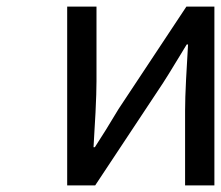

<svg xmlns="http://www.w3.org/2000/svg" viewBox="-20 -563 671 583"><path d="M184 0V-543H273V-316Q273 -282 270 -221L267 -169L264 -116H268Q300 -165 340 -232L546 -543H631V0H542V-227Q542 -264 545 -322L548 -375L551 -428H547L539 -415L530 -400L511 -369Q493 -339 475 -311L269 0Z"/></svg>

Font: Source Han Sans Regular
Style: Regular
Weight: 400
Designer: Ryoko NISHIZUKA  (kana & ideographs); Paul D. Hunt (Latin, Greek & Cyrillic); Wenlong ZHANG  (bopomofo); Sandoll Communi
Foundry: Adobe Systems Incorporated
Version: Version 1.00 January 18, 2024, initial release